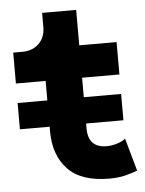

<svg xmlns="http://www.w3.org/2000/svg" viewBox="-49 -685 559 738"><g transform="rotate(-5 230.0 -316.5)"><path d="M17.1 -206.1V-307.6H131.8V-382.8H17.1V-502H52.2Q91.8 -502 116.5 -526.1Q141.1 -550.3 141.1 -589.8V-644.5H272.5V-507.8H416.5V-382.8H272.5V-307.6H416.5V-206.1H272.5V-187.5Q272.5 -112.3 344.2 -112.3Q363.8 -112.3 384.8 -118.9Q405.8 -125.5 416.5 -135.3L452.1 -8.8Q433.1 -1 405.5 5.9Q377.9 12.7 343.3 12.7Q234.9 12.7 183.3 -42Q131.8 -96.7 131.8 -187.5V-206.1Z"/></g></svg>

Font: Giphurs
Style: Bold
Weight: 700
Version: Version 0.920; ttfautohint (v1.8.4.7-5d5b)